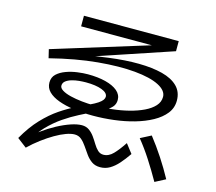

<svg xmlns="http://www.w3.org/2000/svg" viewBox="-112 -896 1224 1086"><g transform="rotate(15 500.0 -353.0)"><path d="M125 50 70 8Q111 -64 157 -112.5Q203 -161 249.5 -192.5Q296 -224 337.5 -244Q379 -264 410 -279Q440 -293 457 -304.5Q474 -316 481 -326Q488 -336 488 -345Q488 -368 452.5 -381.5Q417 -395 359 -395Q341 -395 319 -393Q297 -391 276.5 -385Q256 -379 242.5 -368.5Q229 -358 229 -341Q229 -327 247.5 -315.5Q266 -304 296.5 -296.5Q327 -289 364 -285Q401 -281 437 -281Q487 -281 539 -286.5Q591 -292 638 -304Q685 -316 721.5 -333.5Q758 -351 779.5 -374.5Q801 -398 801 -428Q801 -465 751.5 -490.5Q702 -516 610.5 -524.5Q519 -533 394 -521.5Q269 -510 119 -472L107 -522L742 -718L739 -694H250V-756H805V-697L263 -515L246 -528Q352 -550 447 -562.5Q542 -575 621.5 -574Q701 -573 759 -558Q817 -543 849.5 -511Q882 -479 882 -428Q882 -385 856 -352Q830 -319 785.5 -294.5Q741 -270 685 -254Q629 -238 567 -230.5Q505 -223 445 -223Q385 -223 333.5 -230Q282 -237 242.5 -251.5Q203 -266 181 -288Q159 -310 159 -341Q159 -372 179.5 -391Q200 -410 231.5 -421.5Q263 -433 297 -437.5Q331 -442 358 -442Q417 -442 462 -430.5Q507 -419 532.5 -397.5Q558 -376 558 -345Q558 -320 542.5 -303Q527 -286 500.5 -272.5Q474 -259 441 -243Q409 -227 367 -205.5Q325 -184 281 -154Q237 -124 196.5 -82Q156 -40 126 18L108 2Q139 -29 178 -57.5Q217 -86 258 -108Q299 -130 336 -142.5Q373 -155 400 -155Q425 -155 443 -142Q461 -129 474.5 -110Q488 -91 500 -71Q512 -51 526 -38Q540 -25 559 -25Q590 -25 616 -52Q642 -79 671 -123L712 -70Q688 -35 664.5 -8.5Q641 18 615.5 33Q590 48 559 48Q530 48 510 34Q490 20 474.5 -1.5Q459 -23 444.5 -44.5Q430 -66 413.5 -80Q397 -94 374 -94Q353 -94 324 -83.5Q295 -73 261.5 -53.5Q228 -34 192.5 -7.5Q157 19 125 50ZM878 49Q844 -11 808.5 -66Q773 -121 734 -169L796 -201Q836 -150 872 -95Q908 -40 939 17Z"/></g></svg>

Font: Murecho Thin
Style: Regular
Weight: 400
Version: Version 1.010